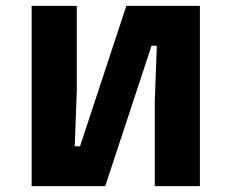

<svg xmlns="http://www.w3.org/2000/svg" viewBox="-20 -635 790 655"><path d="M88 0V-615H242V-326L235 -136H253L411 -615H662V0H508V-289L515 -479H497L339 0Z"/></svg>

Font: Martian Mono SemiExpanded
Style: Bold
Weight: 700
Width: 6
Designer: Roman Shamin
Foundry: Evil Martians
Version: Version 1.000